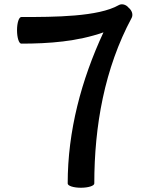

<svg xmlns="http://www.w3.org/2000/svg" viewBox="-20 -862 682 902"><path d="M80 -657C211 -657 344 -667 466 -710C362 -486 298 -247 298 0C298 11 325 20 360 20C395 20 423 11 423 0C423 -270 471 -541 599 -779C606 -794 600 -813 584 -826C572 -841 552 -846 538 -838C442 -783 237 -782 80 -782C69 -782 60 -755 60 -720C60 -685 69 -657 80 -657Z"/></svg>

Font: Nupuram
Style: Bold
Weight: 700
Designer: Santhosh Thottingal (santhosh.thottingal@gmail.com)
Foundry: SMC
Version: Version 1.000